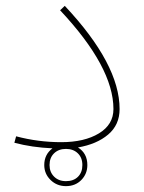

<svg xmlns="http://www.w3.org/2000/svg" viewBox="-20 -495 491 655"><path d="M388 -123Q388 -69 349 -36Q310 -3 246 8Q278 28 278 68Q278 98 257.5 119Q237 140 205 140Q174 140 152.5 119Q131 98 131 68Q131 32 159 11Q89 8 29 -8L35 -30Q110 -10 189 -10Q268 -10 317.5 -40Q367 -70 367 -123Q367 -266 185 -460L201 -475Q388 -276 388 -123ZM149 68Q149 92 164.5 107.5Q180 123 205 123Q231 123 246 108Q261 93 261 68Q261 43 245.5 28Q230 13 205 13Q180 13 164.5 28Q149 43 149 68Z"/></svg>

Font: FiraGO Thin
Style: Regular
Weight: 100
Designer: bBox Type
Foundry: bBox Type GmbH
Version: Version 1.001;PS 001.001;hotconv 1.0.88;makeotf.lib2.5.64775